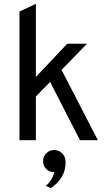

<svg xmlns="http://www.w3.org/2000/svg" viewBox="-20 -742 571 1016"><path d="M498 0Q474.6 0 403.3 0Q363.3 -77.1 245.1 -308.6Q226.6 -289.1 169.9 -231.4Q169.9 -172.9 169.9 0Q148.4 0 83 0Q83 -169.9 83 -680.7Q104.5 -691.4 169.9 -721.7Q169.9 -625 169.9 -335Q211.9 -378.9 335.9 -510.7Q362.3 -510.7 440.4 -510.7Q406.2 -476.6 305.7 -372.1Q353.5 -279.3 498 0ZM222.7 241.2Q257.8 210.9 267.6 168.9Q241.2 168.9 224.6 152.3Q208 135.7 208 111.3Q208 85 225.6 68.4Q243.2 51.8 265.6 51.8Q291 51.8 308.6 69.3Q327.1 86.9 327.1 117.2Q327.1 200.2 249 253.9Q240.2 250 222.7 241.2Z"/></svg>

Font: Overpass
Style: Regular
Weight: 400
Designer: Delve Withrington, Thomas Jockin
Version: Version 3.000;DELV;Overpass; ttfautohint (v1.5)